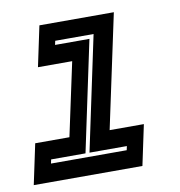

<svg xmlns="http://www.w3.org/2000/svg" viewBox="-74 -601 621 663"><g transform="rotate(-10 236.0 -270.0)"><path d="M-8 0 22 -141.5H142L197 -398.5H77L107 -540H368L283 -141.5H403L373 0ZM63.5 -63H329L332 -77H201L286 -478H151.5L148.5 -464H269L187 -77H66.5Z"/></g></svg>

Font: Tourney Condensed Regular
Style: Bold Italic
Weight: 700
Width: 3
Italic angle: -12°
Designer: Tyler Finck
Foundry: Etcetera Type Co
Version: Version 1.010; ttfautohint (v1.8.3)